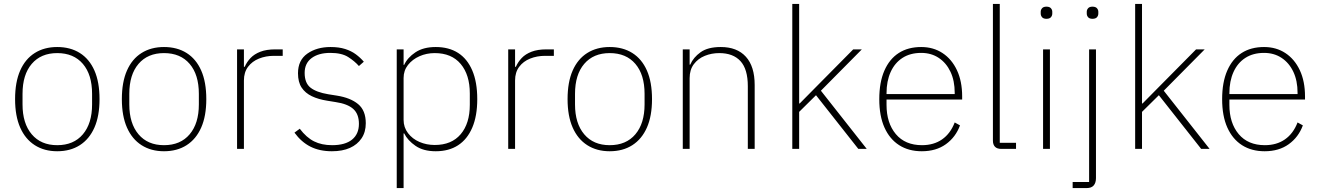

<svg xmlns="http://www.w3.org/2000/svg" viewBox="-20 -760 6738 980"><path d="M272 12Q206 12 157.5 -19Q109 -50 83 -109Q57 -168 57 -254Q57 -341 83 -400Q109 -459 157.5 -489.5Q206 -520 272 -520Q339 -520 387.5 -489.5Q436 -459 462 -400Q488 -341 488 -254Q488 -168 462 -109Q436 -50 387.5 -19Q339 12 272 12ZM272 -19Q356 -19 403 -74.5Q450 -130 450 -227V-281Q450 -379 403 -434Q356 -489 272 -489Q189 -489 142 -434Q95 -379 95 -281V-227Q95 -130 142 -74.5Q189 -19 272 -19Z M817 12Q751 12 702.5 -19Q654 -50 628 -109Q602 -168 602 -254Q602 -341 628 -400Q654 -459 702.5 -489.5Q751 -520 817 -520Q884 -520 932.5 -489.5Q981 -459 1007 -400Q1033 -341 1033 -254Q1033 -168 1007 -109Q981 -50 932.5 -19Q884 12 817 12ZM817 -19Q901 -19 948 -74.5Q995 -130 995 -227V-281Q995 -379 948 -434Q901 -489 817 -489Q734 -489 687 -434Q640 -379 640 -281V-227Q640 -130 687 -74.5Q734 -19 817 -19Z M1225 0H1190V-508H1225V-419H1229Q1240 -444 1259 -464Q1278 -484 1309 -496Q1340 -508 1385 -508H1423V-475H1378Q1337 -475 1302 -461Q1267 -447 1246 -419Q1225 -391 1225 -349Z M1674 12Q1611 12 1564.5 -11.5Q1518 -35 1483 -83L1510 -103Q1544 -58 1583 -38.5Q1622 -19 1675 -19Q1742 -19 1777 -47.5Q1812 -76 1812 -128Q1812 -178 1783 -204Q1754 -230 1693 -239L1650 -246Q1605 -253 1571.5 -269Q1538 -285 1519.5 -313Q1501 -341 1501 -386Q1501 -453 1549 -486.5Q1597 -520 1667 -520Q1710 -520 1741.5 -510Q1773 -500 1796 -483Q1819 -466 1837 -445L1812 -423Q1790 -448 1757 -469Q1724 -490 1666 -490Q1606 -490 1570.5 -463.5Q1535 -437 1535 -388Q1535 -336 1565 -312.5Q1595 -289 1655 -279L1699 -272Q1769 -261 1808 -228.5Q1847 -196 1847 -131Q1847 -86 1825.5 -54Q1804 -22 1766 -5Q1728 12 1674 12Z M2005 200V-508H2040V-429H2043Q2060 -466 2100.5 -493Q2141 -520 2204 -520Q2271 -520 2318 -490Q2365 -460 2390.5 -400.5Q2416 -341 2416 -254Q2416 -168 2390.5 -108.5Q2365 -49 2318 -18.5Q2271 12 2204 12Q2141 12 2101 -15.5Q2061 -43 2043 -79H2040V200ZM2199 -20Q2285 -20 2331.5 -75Q2378 -130 2378 -225V-283Q2378 -378 2331.5 -433.5Q2285 -489 2199 -489Q2157 -489 2121 -473Q2085 -457 2062.5 -428.5Q2040 -400 2040 -362V-148Q2040 -110 2062.5 -80.5Q2085 -51 2121 -35.5Q2157 -20 2199 -20Z M2609 0H2574V-508H2609V-419H2613Q2624 -444 2643 -464Q2662 -484 2693 -496Q2724 -508 2769 -508H2807V-475H2762Q2721 -475 2686 -461Q2651 -447 2630 -419Q2609 -391 2609 -349Z M3092 12Q3026 12 2977.5 -19Q2929 -50 2903 -109Q2877 -168 2877 -254Q2877 -341 2903 -400Q2929 -459 2977.5 -489.5Q3026 -520 3092 -520Q3159 -520 3207.5 -489.5Q3256 -459 3282 -400Q3308 -341 3308 -254Q3308 -168 3282 -109Q3256 -50 3207.5 -19Q3159 12 3092 12ZM3092 -19Q3176 -19 3223 -74.5Q3270 -130 3270 -227V-281Q3270 -379 3223 -434Q3176 -489 3092 -489Q3009 -489 2962 -434Q2915 -379 2915 -281V-227Q2915 -130 2962 -74.5Q3009 -19 3092 -19Z M3500 0H3465V-508H3500V-430H3503Q3519 -467 3556 -493.5Q3593 -520 3659 -520Q3742 -520 3787 -470.5Q3832 -421 3832 -326V0H3797V-320Q3797 -407 3759.5 -448Q3722 -489 3651 -489Q3612 -489 3577.5 -475Q3543 -461 3521.5 -432.5Q3500 -404 3500 -361Z M4024 0V-740H4059V-314V-232H4062L4142 -313L4335 -508H4379L4170 -297L4404 0H4361L4145 -274L4059 -189V0Z M4685 12Q4618 12 4569.5 -19Q4521 -50 4494.5 -109Q4468 -168 4468 -254Q4468 -340 4494 -399.5Q4520 -459 4567.5 -489.5Q4615 -520 4682 -520Q4744 -520 4791 -489Q4838 -458 4864.5 -401.5Q4891 -345 4891 -268V-252H4505V-225Q4505 -132 4552.5 -75.5Q4600 -19 4686 -19Q4746 -19 4788.5 -48.5Q4831 -78 4853 -135L4880 -120Q4858 -60 4808 -24Q4758 12 4685 12ZM4682 -490Q4626 -490 4586.5 -464.5Q4547 -439 4526 -392.5Q4505 -346 4505 -284V-280H4853V-286Q4853 -348 4831.5 -393.5Q4810 -439 4771.5 -464.5Q4733 -490 4682 -490Z M5166 0H5091Q5069 0 5058.5 -11Q5048 -22 5048 -42V-740H5083V-31H5166Z M5321 -664Q5306 -664 5299 -672Q5292 -680 5292 -691V-700Q5292 -710 5299 -718Q5306 -726 5321 -726Q5337 -726 5344 -718Q5351 -710 5351 -700V-691Q5351 -680 5344 -672Q5337 -664 5321 -664ZM5304 0V-508H5339V0Z M5539 169V-508H5574V149Q5574 173 5562.5 186.5Q5551 200 5526 200H5455V169ZM5556 -664Q5541 -664 5534 -672Q5527 -680 5527 -691V-700Q5527 -710 5534 -718Q5541 -726 5556 -726Q5572 -726 5579 -718Q5586 -710 5586 -700V-691Q5586 -680 5579 -672Q5572 -664 5556 -664Z M5774 0V-740H5809V-314V-232H5812L5892 -313L6085 -508H6129L5920 -297L6154 0H6111L5895 -274L5809 -189V0Z M6435 12Q6368 12 6319.5 -19Q6271 -50 6244.5 -109Q6218 -168 6218 -254Q6218 -340 6244 -399.5Q6270 -459 6317.5 -489.5Q6365 -520 6432 -520Q6494 -520 6541 -489Q6588 -458 6614.5 -401.5Q6641 -345 6641 -268V-252H6255V-225Q6255 -132 6302.5 -75.5Q6350 -19 6436 -19Q6496 -19 6538.5 -48.5Q6581 -78 6603 -135L6630 -120Q6608 -60 6558 -24Q6508 12 6435 12ZM6432 -490Q6376 -490 6336.5 -464.5Q6297 -439 6276 -392.5Q6255 -346 6255 -284V-280H6603V-286Q6603 -348 6581.5 -393.5Q6560 -439 6521.5 -464.5Q6483 -490 6432 -490Z"/></svg>

Font: IBM Plex Sans ExtraLight
Style: Regular
Weight: 250
Designer: Mike Abbink, Paul van der Laan, Pieter van Rosmalen
Foundry: Bold Monday
Version: Version 3.201